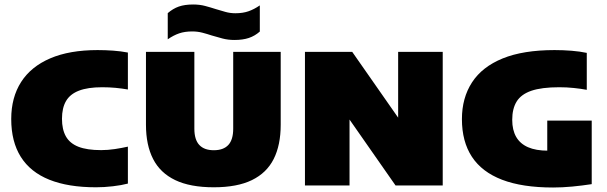

<svg xmlns="http://www.w3.org/2000/svg" viewBox="-20 -826 2702 855"><path d="M407.5 8Q283.5 8 199.5 -25.8Q115.5 -59.5 72.8 -127.2Q30 -195 30 -296Q30 -392 74 -460.8Q118 -529.5 203.8 -566.2Q289.5 -603 414.5 -603Q449 -603 483.8 -600.5Q518.5 -598 549.5 -592V-427.5Q523.5 -432 494.8 -434.8Q466 -437.5 435 -437.5Q371 -437.5 331.5 -422.2Q292 -407 274 -376Q256 -345 256 -297Q256 -249.5 273.5 -218.5Q291 -187.5 329.2 -172.5Q367.5 -157.5 430.5 -157.5Q460 -157.5 491.5 -162.2Q523 -167 549.5 -173V-8.5Q521 -1 482.5 3.5Q444 8 407.5 8Z M932 8Q827 8 760.2 -24Q693.5 -56 661.8 -118Q630 -180 630 -270.5V-595H845.5V-253Q845.5 -204 867.5 -180.5Q889.5 -157 932 -157Q975 -157 996.8 -180.5Q1018.5 -204 1018.5 -253V-595H1230V-270.5Q1230 -180 1198.8 -118Q1167.5 -56 1101.8 -24Q1036 8 932 8ZM1024 -648Q995.5 -648 971 -654.5Q946.5 -661 923 -668Q902 -675 880.8 -680.5Q859.5 -686 836 -686Q803 -686 778 -677.5Q753 -669 727 -651V-767.5Q750 -787.5 776.2 -796.8Q802.5 -806 840 -806Q869 -806 893.5 -799.5Q918 -793 941 -785.5Q962.5 -779 983.8 -773Q1005 -767 1028 -767Q1061.5 -767 1086.5 -775.8Q1111.5 -784.5 1137 -802V-685.5Q1115 -666 1088.2 -657Q1061.5 -648 1024 -648Z M1338 0V-595H1548.5L1781 -262H1753V-595H1951.5V0H1741.5L1509 -333H1536.5V0Z M2443 9Q2306 9 2216 -25.5Q2126 -60 2081.5 -127.8Q2037 -195.5 2037 -295.5Q2037 -390 2082 -459.2Q2127 -528.5 2218.5 -565.8Q2310 -603 2449.5 -603Q2488.5 -603 2525.5 -600Q2562.5 -597 2593 -590.5V-426Q2566.5 -431 2535.2 -434.2Q2504 -437.5 2470.5 -437.5Q2392 -437.5 2346.2 -421.8Q2300.5 -406 2280.8 -374Q2261 -342 2261 -292.5Q2261 -247 2278.5 -216.5Q2296 -186 2331.2 -170.5Q2366.5 -155 2420.5 -155Q2441.5 -155 2466 -156.8Q2490.5 -158.5 2509.5 -160.5L2417 -88V-289H2615V-6Q2573 0.5 2528.2 4.8Q2483.5 9 2443 9Z"/></svg>

Font: Encode Sans SC Condensed Thin Black
Style: Regular
Weight: 900
Version: Version 3.002